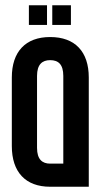

<svg xmlns="http://www.w3.org/2000/svg" viewBox="-20 -711 386 731"><path d="M90 -691V-616H159V-691ZM179 -691V-616H250V-691ZM171 -570C77 -570 25 -514 25 -416V-155C25 -56 77 0 171 0H318V-416C318 -514 266 -570 171 -570ZM171 -88C141 -88 121 -104 121 -148V-422C121 -466 141 -482 171 -482C202 -482 221 -466 221 -422V-88Z"/></svg>

Font: Modon Arabic
Style: Bold
Weight: 700
Designer: Ahmedzaza
Foundry: Ahmedzaza
Version: Version 2.010